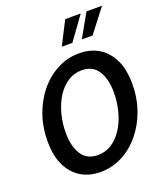

<svg xmlns="http://www.w3.org/2000/svg" viewBox="-169 -1050 1002 1175"><g transform="rotate(-20 332.0 -463.0)"><path d="M282.5 14Q170.5 14 105 -61.5Q39.5 -137 39.5 -271.5Q39.5 -364.5 68 -444.8Q96.5 -525 146.8 -585.5Q197 -646 263 -680Q329 -714 404 -714Q516 -714 581.8 -638.5Q647.5 -563 647.5 -428.5Q647.5 -335.5 618.8 -255.2Q590 -175 539.8 -114.5Q489.5 -54 423.5 -20Q357.5 14 282.5 14ZM302 -89Q352.5 -89 393.2 -115.8Q434 -142.5 463.2 -189Q492.5 -235.5 508 -294.5Q523.5 -353.5 523.5 -418Q523.5 -503.5 489.5 -557.2Q455.5 -611 384 -611Q333 -611 292.2 -584Q251.5 -557 222.2 -510.8Q193 -464.5 177.5 -405.2Q162 -346 162 -282Q162 -197 196 -143Q230 -89 302 -89ZM450 -788 535.5 -939.5H637L520 -788ZM319.5 -788 397 -939.5H498L388.5 -788Z"/></g></svg>

Font: Cabin Condensed SemiBold
Style: Italic
Weight: 600
Width: 3
Italic angle: -10°
Designer: Pablo Impallari
Foundry: Pablo Impallari. http://www.impallari.com Igino Marini. http://www.ikern.com
Version: Version 3.001; ttfautohint (v1.8.3)